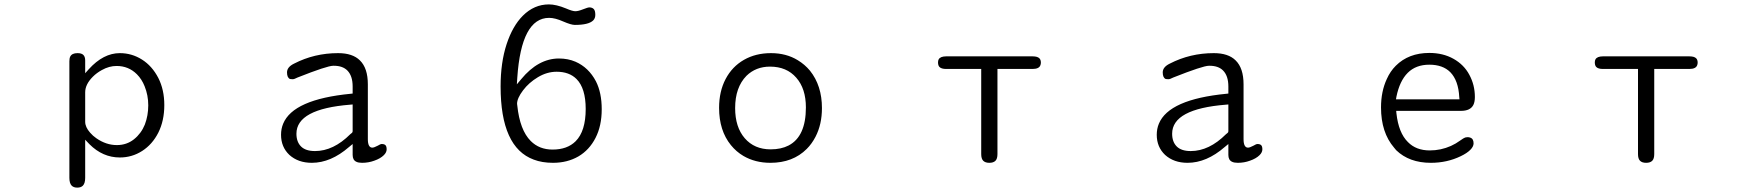

<svg xmlns="http://www.w3.org/2000/svg" viewBox="-20 -732 8040 877"><path d="M527.3 -489.3Q452.1 -489.3 385.7 -416L369.1 -397.5V-456.1Q369.1 -472.7 360.8 -481Q352.5 -489.3 334 -489.3Q308.6 -489.3 300.8 -473.6Q296.9 -465.8 296.9 -452.1V80.1Q296.9 105.5 307.6 116.2Q316.4 125 333 125Q349.6 125 358.4 116.2Q369.1 105.5 369.1 80.1V-93.8Q387.7 -74.2 388.7 -73.2Q449.2 -12.7 527.3 -12.7Q583 -12.7 629.4 -42.5Q675.8 -72.3 703.1 -126Q730.5 -180.7 730.5 -252Q730.5 -322.3 703.1 -376Q674.8 -430.7 628.4 -460Q582 -489.3 527.3 -489.3ZM369.1 -175.8V-310.5Q369.1 -346.7 404.3 -381.8Q421.9 -399.4 445.3 -412.1Q478.5 -430.7 512.7 -430.7Q567.4 -430.7 605.5 -392.6Q627.9 -370.1 640.6 -337.9Q657.2 -296.9 657.2 -251Q657.2 -204.1 641.6 -163.1Q625 -122.1 591.8 -95.7Q558.6 -69.3 513.7 -69.3Q464.8 -69.3 419.9 -100.6Q404.3 -111.3 391.6 -126Q369.1 -151.4 369.1 -175.8Z M1680.7 -57.6Q1660.2 -57.6 1660.2 -96.7V-346.7Q1660.2 -420.9 1624 -456.1Q1590.8 -489.3 1524.4 -489.3Q1416 -489.3 1323.2 -441.4Q1291 -425.8 1291 -401.4Q1291 -377 1304.7 -371.1Q1309.6 -370.1 1316.9 -370.1Q1324.2 -370.1 1338.9 -377.9Q1474.6 -431.6 1502 -431.6Q1503.9 -431.6 1504.9 -431.6Q1544.9 -431.6 1566.4 -410.2Q1590.8 -385.7 1590.8 -336.9V-304.7L1582 -303.7Q1319.3 -278.3 1273.4 -167Q1263.7 -143.6 1263.7 -116.2Q1263.7 -60.5 1301.8 -24.4Q1341.8 11.7 1404.3 11.7Q1491.2 11.7 1574.2 -60.5L1590.8 -74.2V-24.4Q1590.8 -1 1607.4 6.8Q1617.2 11.7 1633.8 11.7Q1663.1 11.7 1689.5 2Q1717.8 -7.8 1733.4 -23.4Q1746.1 -36.1 1746.1 -49.8Q1746.1 -63.5 1740.7 -68.8Q1735.4 -74.2 1723.6 -74.2Q1717.8 -74.2 1705.1 -66.4Q1688.5 -57.6 1680.7 -57.6ZM1334 -121.1Q1334 -234.4 1580.1 -253.9L1590.8 -254.9V-132.8Q1590.8 -127.9 1587.4 -125Q1584 -122.1 1580.1 -119.1Q1502.9 -42 1418.9 -42Q1376 -42 1355 -63Q1334 -84 1334 -121.1Z M2533.2 -464.8Q2438.5 -464.8 2360.4 -370.1L2340.8 -346.7L2342.8 -377Q2361.3 -650.4 2488.3 -650.4Q2515.6 -650.4 2552.7 -633.8Q2588.9 -618.2 2605.5 -618.2Q2668.9 -618.2 2689.5 -638.7Q2699.2 -648.4 2699.2 -664.1Q2699.2 -683.6 2691.9 -690.9Q2684.6 -698.2 2671.9 -698.2Q2665 -698.2 2643.1 -689.5Q2621.1 -680.7 2607.9 -680.7Q2594.7 -680.7 2565.4 -693.4Q2520.5 -711.9 2487.3 -711.9Q2419.9 -711.9 2368.2 -660.2Q2321.3 -613.3 2293.9 -529.8Q2266.6 -446.3 2266.6 -336.9Q2266.6 -58.6 2418 -2.9Q2456.1 11.7 2505.9 11.7Q2571.3 11.7 2622.1 -17.6Q2671.9 -46.9 2700.2 -102.1Q2728.5 -157.2 2728.5 -232.9Q2728.5 -308.6 2702.1 -360.4Q2668.9 -423.8 2608.4 -450.2Q2574.2 -464.8 2533.2 -464.8ZM2503.9 -48.8Q2443.4 -48.8 2404.3 -87.9Q2354.5 -137.7 2342.8 -250L2341.8 -257.8Q2341.8 -283.2 2369.1 -319.3Q2395.5 -354.5 2437 -379.4Q2478.5 -404.3 2522.5 -404.3Q2580.1 -404.3 2613.3 -371.1Q2655.3 -329.1 2655.3 -234.4Q2655.3 -132.8 2609.4 -86.9Q2571.3 -48.8 2503.9 -48.8Z M3264.6 -239.3Q3264.6 -135.7 3318.4 -69.3Q3342.8 -39.1 3376 -19.5Q3429.7 11.7 3499 11.7Q3601.6 11.7 3665 -51.8Q3688.5 -75.2 3705.1 -107.4Q3734.4 -164.1 3734.4 -238.3Q3734.4 -340.8 3679.7 -409.2Q3656.2 -437.5 3624 -457Q3571.3 -489.3 3501.5 -489.3Q3431.6 -489.3 3377.9 -458.5Q3324.2 -427.7 3294.4 -371.1Q3264.6 -314.5 3264.6 -239.3ZM3497.1 -427.7Q3573.2 -427.7 3617.2 -377Q3661.1 -327.1 3661.1 -241.2Q3661.1 -108.4 3582 -67.4Q3547.9 -49.8 3500 -49.8Q3425.8 -49.8 3381.8 -100.6Q3337.9 -151.4 3337.9 -238.3Q3337.9 -333 3389.6 -385.7Q3432.6 -427.7 3497.1 -427.7Z M4536.1 -28.3V-417H4696.3Q4726.6 -417 4732.4 -434.6Q4734.4 -439.5 4734.4 -446.3Q4734.4 -459 4727.5 -465.8Q4718.8 -474.6 4696.3 -474.6H4301.8Q4275.4 -474.6 4267.6 -460.9Q4264.6 -455.1 4264.6 -447.3Q4264.6 -432.6 4271.5 -425.8Q4280.3 -417 4301.8 -417H4461.9V-28.3Q4461.9 -6.8 4471.2 2.4Q4480.5 11.7 4499 11.7Q4517.6 11.7 4526.9 2.4Q4536.1 -6.8 4536.1 -28.3Z M5680.7 -57.6Q5660.2 -57.6 5660.2 -96.7V-346.7Q5660.2 -420.9 5624 -456.1Q5590.8 -489.3 5524.4 -489.3Q5416 -489.3 5323.2 -441.4Q5291 -425.8 5291 -401.4Q5291 -377 5304.7 -371.1Q5309.6 -370.1 5316.9 -370.1Q5324.2 -370.1 5338.9 -377.9Q5474.6 -431.6 5502 -431.6Q5503.9 -431.6 5504.9 -431.6Q5544.9 -431.6 5566.4 -410.2Q5590.8 -385.7 5590.8 -336.9V-304.7L5582 -303.7Q5319.3 -278.3 5273.4 -167Q5263.7 -143.6 5263.7 -116.2Q5263.7 -60.5 5301.8 -24.4Q5341.8 11.7 5404.3 11.7Q5491.2 11.7 5574.2 -60.5L5590.8 -74.2V-24.4Q5590.8 -1 5607.4 6.8Q5617.2 11.7 5633.8 11.7Q5663.1 11.7 5689.5 2Q5717.8 -7.8 5733.4 -23.4Q5746.1 -36.1 5746.1 -49.8Q5746.1 -63.5 5740.7 -68.8Q5735.4 -74.2 5723.6 -74.2Q5717.8 -74.2 5705.1 -66.4Q5688.5 -57.6 5680.7 -57.6ZM5334 -121.1Q5334 -234.4 5580.1 -253.9L5590.8 -254.9V-132.8Q5590.8 -127.9 5587.4 -125Q5584 -122.1 5580.1 -119.1Q5502.9 -42 5418.9 -42Q5376 -42 5355 -63Q5334 -84 5334 -121.1Z M6510.7 -44.9Q6448.2 -44.9 6411.1 -83Q6368.2 -125 6358.4 -214.8L6357.4 -225.6H6653.3Q6696.3 -225.6 6710 -252.9Q6716.8 -266.6 6716.8 -289.1Q6716.8 -343.8 6691.4 -390.6Q6667 -436.5 6619.1 -463.4Q6571.3 -490.2 6508.8 -490.2Q6414.1 -490.2 6355.5 -431.6Q6330.1 -406.2 6314.5 -371.1Q6288.1 -314.5 6288.1 -241.2Q6288.1 -127 6347.7 -57.6Q6352.5 -51.8 6357.4 -45.9Q6417 11.7 6515.6 11.7Q6589.8 11.7 6652.3 -18.6Q6680.7 -32.2 6695.8 -47.4Q6710.9 -62.5 6710.9 -77.1Q6710.9 -98.6 6695.3 -103.5Q6689.5 -105.5 6684.1 -105.5Q6678.7 -105.5 6674.8 -104.5Q6665 -101.6 6647.9 -88.9Q6630.9 -76.2 6607.4 -65.4Q6561.5 -44.9 6510.7 -44.9ZM6358.4 -290Q6373 -362.3 6410.2 -399.4Q6447.3 -436.5 6508.8 -436.5Q6570.3 -436.5 6604.5 -402.3Q6641.6 -364.3 6645.5 -288.1L6646.5 -278.3H6356.4Z M7536.1 -28.3V-417H7696.3Q7726.6 -417 7732.4 -434.6Q7734.4 -439.5 7734.4 -446.3Q7734.4 -459 7727.5 -465.8Q7718.8 -474.6 7696.3 -474.6H7301.8Q7275.4 -474.6 7267.6 -460.9Q7264.6 -455.1 7264.6 -447.3Q7264.6 -432.6 7271.5 -425.8Q7280.3 -417 7301.8 -417H7461.9V-28.3Q7461.9 -6.8 7471.2 2.4Q7480.5 11.7 7499 11.7Q7517.6 11.7 7526.9 2.4Q7536.1 -6.8 7536.1 -28.3Z"/></svg>

Font: FakePearl
Style: ExtraLight
Weight: 300
Version: Version 1.2